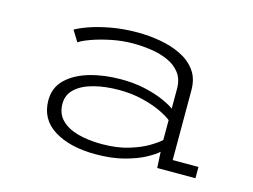

<svg xmlns="http://www.w3.org/2000/svg" viewBox="-77 -641 1030 781"><g transform="rotate(15 437.5 -250.5)"><path d="M377 11Q268.5 11 201.8 -30.5Q135 -72 135 -152Q135 -205.5 171.2 -240.5Q207.5 -275.5 267.5 -293Q327.5 -310.5 399 -310.5Q455.5 -310.5 501.8 -300Q548 -289.5 580.2 -275Q612.5 -260.5 628.5 -248.5V-332.5Q628.5 -372 609 -397.8Q589.5 -423.5 557.5 -438Q525.5 -452.5 486.8 -458.2Q448 -464 409.5 -464Q363 -464 317 -454.5Q271 -445 236 -432.2Q201 -419.5 188 -409.5L159.5 -455.5Q177.5 -466.5 214.8 -479.8Q252 -493 303.5 -502.5Q355 -512 415.5 -512Q462.5 -512 510.2 -503.8Q558 -495.5 598 -476.2Q638 -457 662.2 -424.2Q686.5 -391.5 686.5 -342V-47.5H795V0H634L630.5 -67.5Q616 -53.5 582 -35Q548 -16.5 496.2 -2.8Q444.5 11 377 11ZM389.5 -35.5Q454.5 -35.5 503.5 -50.5Q552.5 -65.5 584.2 -84.8Q616 -104 628.5 -116.5V-200Q613 -213 579.8 -228.8Q546.5 -244.5 501 -255.5Q455.5 -266.5 403 -266.5Q345 -266.5 297.5 -254.2Q250 -242 222 -216.8Q194 -191.5 194 -153Q194 -111.5 219.8 -85.5Q245.5 -59.5 289.8 -47.5Q334 -35.5 389.5 -35.5Z"/></g></svg>

Font: Trispace SemiExpanded ExtraLight
Style: Regular
Weight: 200
Width: 6
Designer: Tyler Finck
Foundry: Etcetera Type Company
Version: Version 1.210; ttfautohint (v1.8.3)